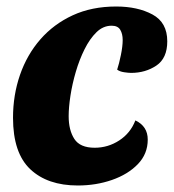

<svg xmlns="http://www.w3.org/2000/svg" viewBox="-20 -550 534 590"><path d="M219 20Q126 20 73 -30Q20 -80 20 -188Q20 -258 41.5 -320Q63 -382 104 -429Q145 -476 203.5 -503Q262 -530 337 -530Q403 -530 448.5 -505.5Q494 -481 494 -423Q494 -371 460.5 -348.5Q427 -326 383 -326Q375 -326 361.5 -328Q348 -330 340 -336Q346 -354 351.5 -381Q357 -408 357 -427Q357 -446 349.5 -458.5Q342 -471 323 -471Q297 -471 276.5 -451Q256 -431 240 -399Q224 -367 213 -329.5Q202 -292 196.5 -256Q191 -220 191 -193Q191 -150 208.5 -123Q226 -96 271 -96Q312 -96 346.5 -118.5Q381 -141 396 -180Q434 -162 434 -121Q434 -77 403.5 -45.5Q373 -14 324 3Q275 20 219 20Z"/></svg>

Font: Sansita Swashed
Style: Bold
Weight: 700
Designer: Pablo Cosgaya
Foundry: Omnibus-Type
Version: Version 1.003; ttfautohint (v1.8.3)